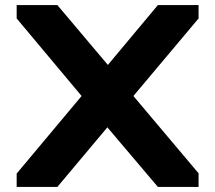

<svg xmlns="http://www.w3.org/2000/svg" viewBox="-20 -740 852 760"><path d="M46 0V-53L303 -360L46 -667V-720H207L407 -483L605 -720H766V-667L508 -360L766 -54V0H605L405 -236L207 0Z"/></svg>

Font: Orbitron Black
Style: Regular
Weight: 900
Designer: Matt McInerney
Foundry: The League of Moveable Type
Version: Version 2.001